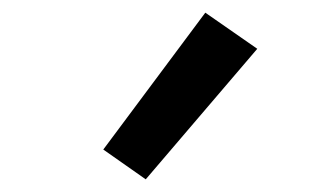

<svg xmlns="http://www.w3.org/2000/svg" viewBox="-20 -824 490 303"><path d="M210 -541 143 -588 304 -804 386 -747Z"/></svg>

Font: Iosevka Etoile Medium
Style: Regular
Weight: 500
Designer: Belleve Invis
Foundry: Belleve Invis
Version: Version 22.1.2; ttfautohint (v1.8.4)